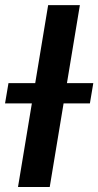

<svg xmlns="http://www.w3.org/2000/svg" viewBox="-50 -748 393 768"><path d="M269.5 -727.5 148.9 0H22L142.6 -727.5ZM-29.8 -334.5 -16.1 -415.5H323.2L309.6 -334.5Z"/></svg>

Font: Inter SemiBold
Style: Italic
Weight: 600
Italic angle: -9.3988°
Designer: Rasmus Andersson
Foundry: rsms
Version: Version 4.001;git-66647c0bb